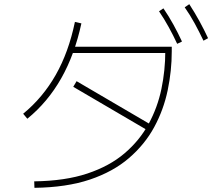

<svg xmlns="http://www.w3.org/2000/svg" viewBox="-20 -868 1040 920"><path d="M145 32 144 1Q292 -1 398.5 -36.5Q505 -72 577 -133.5Q649 -195 692 -274Q735 -353 753.5 -442Q772 -531 772 -622L780 -614H319V-644H803V-622Q803 -529 783.5 -435.5Q764 -342 719 -259Q674 -176 598 -110.5Q522 -45 410.5 -7.5Q299 30 145 32ZM111 -299 91 -323Q185 -400 247 -509Q309 -618 339 -763L370 -756Q338 -607 273.5 -493Q209 -379 111 -299ZM704 -270 688 -243 331 -452 347 -479ZM829 -658Q810 -699 788.5 -738Q767 -777 742 -814L763 -828Q789 -790 811 -750Q833 -710 852 -669ZM955 -673Q935 -715 913 -755.5Q891 -796 865 -833L887 -848Q913 -808 935.5 -767Q958 -726 977 -685Z"/></svg>

Font: Murecho Thin ExtraLight
Style: Regular
Weight: 250
Version: Version 1.010